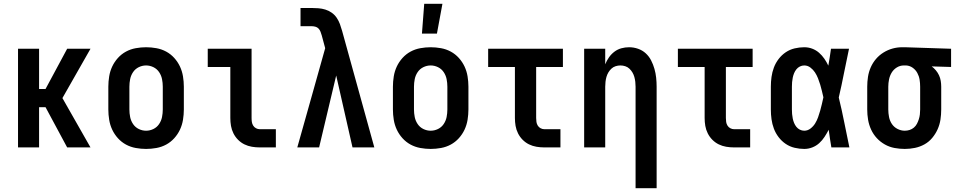

<svg xmlns="http://www.w3.org/2000/svg" viewBox="-20 -777 5040 1012"><path d="M75 0V-520H186V-308H220L334 -520H457L309 -260L457 0H334L220 -212H186V0Z M750 8Q723 8 695.5 3Q668 -2 644 -15Q620 -28 601.5 -48.5Q583 -69 571.5 -93.5Q560 -118 555.5 -145.5Q551 -173 551 -200V-320Q551 -347 555.5 -374.5Q560 -402 571.5 -426.5Q583 -451 601.5 -471.5Q620 -492 644 -505Q668 -518 695.5 -523Q723 -528 750 -528Q777 -528 804.5 -523Q832 -518 856 -505Q880 -492 898.5 -471.5Q917 -451 928.5 -426.5Q940 -402 944.5 -374.5Q949 -347 949 -320V-200Q949 -173 944.5 -145.5Q940 -118 928.5 -93.5Q917 -69 898.5 -48.5Q880 -28 856 -15Q832 -2 804.5 3Q777 8 750 8ZM750 -88Q770 -88 788.5 -97Q807 -106 818.5 -123Q830 -140 834 -160Q838 -180 838 -200V-320Q838 -340 834 -360Q830 -380 818.5 -397Q807 -414 788.5 -423Q770 -432 750 -432Q730 -432 711.5 -423Q693 -414 681.5 -397Q670 -380 666 -360Q662 -340 662 -320V-200Q662 -180 666 -160Q670 -140 681.5 -123Q693 -106 711.5 -97Q730 -88 750 -88Z M1349 0Q1328 0 1307.5 -3.5Q1287 -7 1268.5 -16Q1250 -25 1235 -40Q1220 -55 1210.5 -74Q1201 -93 1197.5 -113.5Q1194 -134 1194 -155V-424H1075V-520H1306V-155Q1306 -144 1307.5 -134Q1309 -124 1314.5 -115Q1320 -106 1329.5 -101Q1339 -96 1349 -96H1434V0Z M1547 0 1625 -277 1694 -523 1676 -590Q1673 -600 1669.5 -609.5Q1666 -619 1659 -626.5Q1652 -634 1641.5 -636.5Q1631 -639 1621 -639H1564V-735H1621Q1640 -735 1658.5 -733.5Q1677 -732 1695 -726.5Q1713 -721 1728.5 -710Q1744 -699 1754.5 -683.5Q1765 -668 1771.5 -650.5Q1778 -633 1783 -615L1953 0H1838L1752 -379L1662 0Z M2204 -600 2216 -757H2312L2283 -600ZM2250 8Q2223 8 2195.5 3Q2168 -2 2144 -15Q2120 -28 2101.5 -48.5Q2083 -69 2071.5 -93.5Q2060 -118 2055.5 -145.5Q2051 -173 2051 -200V-320Q2051 -347 2055.5 -374.5Q2060 -402 2071.5 -426.5Q2083 -451 2101.5 -471.5Q2120 -492 2144 -505Q2168 -518 2195.5 -523Q2223 -528 2250 -528Q2277 -528 2304.5 -523Q2332 -518 2356 -505Q2380 -492 2398.5 -471.5Q2417 -451 2428.5 -426.5Q2440 -402 2444.5 -374.5Q2449 -347 2449 -320V-200Q2449 -173 2444.5 -145.5Q2440 -118 2428.5 -93.5Q2417 -69 2398.5 -48.5Q2380 -28 2356 -15Q2332 -2 2304.5 3Q2277 8 2250 8ZM2250 -88Q2270 -88 2288.5 -97Q2307 -106 2318.5 -123Q2330 -140 2334 -160Q2338 -180 2338 -200V-320Q2338 -340 2334 -360Q2330 -380 2318.5 -397Q2307 -414 2288.5 -423Q2270 -432 2250 -432Q2230 -432 2211.5 -423Q2193 -414 2181.5 -397Q2170 -380 2166 -360Q2162 -340 2162 -320V-200Q2162 -180 2166 -160Q2170 -140 2181.5 -123Q2193 -106 2211.5 -97Q2230 -88 2250 -88Z M2849 0Q2828 0 2807.5 -3.5Q2787 -7 2768.5 -16Q2750 -25 2735 -40Q2720 -55 2710.5 -74Q2701 -93 2697.5 -113.5Q2694 -134 2694 -155V-424H2553V-520H2947V-424H2806V-155Q2806 -144 2807.5 -134Q2809 -124 2814.5 -115Q2820 -106 2829.5 -101Q2839 -96 2849 -96H2934V0Z M3330 215V-320Q3330 -333 3328.5 -346Q3327 -359 3323.5 -371.5Q3320 -384 3313.5 -395Q3307 -406 3297.5 -415Q3288 -424 3275.5 -428Q3263 -432 3250 -432Q3237 -432 3224.5 -428Q3212 -424 3202.5 -415Q3193 -406 3186.5 -395Q3180 -384 3176.5 -371.5Q3173 -359 3171.5 -346Q3170 -333 3170 -320V0H3059V-520H3170V-438Q3178 -458 3190 -475Q3202 -492 3218.5 -504.5Q3235 -517 3255 -522.5Q3275 -528 3296 -528Q3320 -528 3343 -520Q3366 -512 3383.5 -496Q3401 -480 3412 -458.5Q3423 -437 3429.5 -414Q3436 -391 3438.5 -367.5Q3441 -344 3441 -320V215Z M3849 0Q3828 0 3807.5 -3.5Q3787 -7 3768.5 -16Q3750 -25 3735 -40Q3720 -55 3710.5 -74Q3701 -93 3697.5 -113.5Q3694 -134 3694 -155V-424H3553V-520H3947V-424H3806V-155Q3806 -144 3807.5 -134Q3809 -124 3814.5 -115Q3820 -106 3829.5 -101Q3839 -96 3849 -96H3934V0Z M4219 8Q4194 8 4168.5 2Q4143 -4 4121.5 -18.5Q4100 -33 4084 -54Q4068 -75 4059 -99Q4050 -123 4046.5 -148.5Q4043 -174 4043 -200V-320Q4043 -346 4046.5 -371.5Q4050 -397 4059 -421Q4068 -445 4084 -466Q4100 -487 4121.5 -501.5Q4143 -516 4168.5 -522Q4194 -528 4219 -528Q4241 -528 4261 -520.5Q4281 -513 4297 -499Q4313 -485 4325 -467.5Q4337 -450 4346 -431Q4350 -454 4353.5 -476Q4357 -498 4360 -520H4455Q4441 -456 4428.5 -391.5Q4416 -327 4401 -263Q4417 -198 4430 -132Q4443 -66 4457 0H4362Q4358 -23 4354.5 -46.5Q4351 -70 4348 -93Q4338 -74 4326 -55.5Q4314 -37 4298 -22.5Q4282 -8 4261.5 0Q4241 8 4219 8ZM4219 -88Q4237 -88 4252 -99.5Q4267 -111 4276.5 -126.5Q4286 -142 4292 -159Q4298 -176 4303 -193.5Q4308 -211 4312 -228.5Q4316 -246 4320 -264Q4316 -281 4312 -298Q4308 -315 4303 -331.5Q4298 -348 4291.5 -364.5Q4285 -381 4275.5 -395.5Q4266 -410 4251.5 -421Q4237 -432 4219 -432Q4207 -432 4196 -426.5Q4185 -421 4177.5 -411.5Q4170 -402 4165.5 -391Q4161 -380 4158.5 -368Q4156 -356 4155 -344Q4154 -332 4154 -320V-200Q4154 -188 4155 -176Q4156 -164 4158.5 -152Q4161 -140 4165.5 -129Q4170 -118 4177.5 -108.5Q4185 -99 4196 -93.5Q4207 -88 4219 -88Z M4749 8Q4722 8 4695 3Q4668 -2 4644 -15.5Q4620 -29 4601.5 -49Q4583 -69 4571.5 -94Q4560 -119 4555.5 -146Q4551 -173 4551 -200V-320Q4551 -346 4555 -372Q4559 -398 4569.5 -422Q4580 -446 4597 -466Q4614 -486 4636.5 -500Q4659 -514 4684 -521Q4709 -528 4735 -528H4750L4993 -520V-424L4891 -427Q4903 -418 4913 -406Q4923 -394 4929.5 -380Q4936 -366 4938.5 -350.5Q4941 -335 4941 -320V-200Q4941 -173 4937 -146.5Q4933 -120 4922 -95.5Q4911 -71 4893.5 -50Q4876 -29 4852.5 -16Q4829 -3 4802.5 2.5Q4776 8 4749 8ZM4749 -88Q4762 -88 4774.5 -92Q4787 -96 4797 -104.5Q4807 -113 4813 -124.5Q4819 -136 4823 -148.5Q4827 -161 4828.5 -174Q4830 -187 4830 -200V-320Q4830 -339 4827 -357.5Q4824 -376 4815 -392.5Q4806 -409 4790.5 -420Q4775 -431 4756 -432H4744Q4724 -432 4707 -421.5Q4690 -411 4680 -394.5Q4670 -378 4666 -358.5Q4662 -339 4662 -320V-200Q4662 -180 4666 -160Q4670 -140 4681 -123.5Q4692 -107 4710.5 -97.5Q4729 -88 4749 -88Z"/></svg>

Font: Iosevka Algr
Style: Bold
Weight: 700
Monospace: yes
Designer: Belleve Invis
Foundry: Belleve Invis
Version: Version 26.0.2; ttfautohint (v1.8.3)